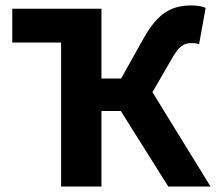

<svg xmlns="http://www.w3.org/2000/svg" viewBox="-20 -684 792 704"><path d="M204 0H352V-277H423L597 0H752L539 -346L609 -467C635 -513 652 -526 682 -526C688 -526 699 -526 710 -522L734 -655C720 -662 699 -664 681 -664C607 -664 558 -634 508 -546L424 -396H352V-652H25V-528H204Z"/></svg>

Font: Giro Sans Regular
Style: Bold
Weight: 700
Designer: Paul D. Hunt
Foundry: Adobe Systems Incorporated
Version: Version 1.000;PS 1.0;hotconv 1.0.88;makeotf.lib2.5.647800